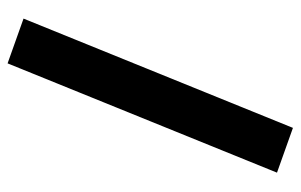

<svg xmlns="http://www.w3.org/2000/svg" viewBox="-163 -595 792 506"><g transform="rotate(-90 233.0 -342.0)"><path d="M31 -8 319 -718 437 -676 149 34Z"/></g></svg>

Font: Cairo
Style: Bold
Weight: 700
Designer: Mohamed Gaber
Foundry: Kief Type Foundry
Version: Version 2.100